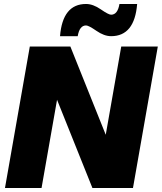

<svg xmlns="http://www.w3.org/2000/svg" viewBox="-20 -946 814 966"><path d="M649 0H445L267 -444L189 0H5L130 -712H334L512 -268L590 -712H774ZM539 -764Q504 -764 465 -791Q426 -818 413 -818Q380 -818 371 -764H282Q295 -926 413 -926Q448 -926 487 -899Q526 -872 539 -872Q572 -872 581 -926H670Q657 -764 539 -764Z"/></svg>

Font: Creato Display Black
Style: Italic
Weight: 900
Italic angle: -10°
Version: Version 1.000